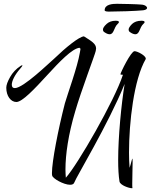

<svg xmlns="http://www.w3.org/2000/svg" viewBox="-20 -964 793 1009"><path d="M550 -903C596 -903 695 -906 733 -910C746 -912 753 -916 753 -923C753 -928 744 -939 721 -940C703 -942 618 -944 595 -944C573 -944 530 -942 530 -910C530 -903 549 -903 550 -903ZM691 -784C715 -784 712 -819 734 -839C738 -842 740 -845 740 -848C740 -853 734 -855 723 -855C702 -855 686 -849 674 -838C662 -826 656 -816 656 -809C656 -802 659 -797 665 -794C675 -787 684 -784 691 -784ZM556 -784C580 -784 577 -819 599 -839C603 -842 605 -845 605 -848C605 -853 599 -855 588 -855C568 -855 552 -849 540 -838C527 -826 521 -816 521 -809C521 -802 524 -797 530 -794C540 -787 549 -784 556 -784ZM672 25C675 25 676 25 676 24C675 21 675 12 675 1C675 -32 677 -90 677 -115C677 -126 676 -131 675 -131C674 -131 668 -102 661 -82C659 -106 658 -133 658 -163C658 -319 683 -546 746 -654V-656C746 -672 702 -695 687 -695C668 -695 613 -581 613 -574C613 -572 617 -571 626 -571C582 -435 388 -99 326 -30C325 -43 324 -58 324 -73C324 -152 339 -257 375 -378C405 -483 480 -679 483 -696C484 -701 485 -706 485 -709C485 -734 461 -748 421 -773C395 -771 325 -714 266 -657C239 -634 103 -501 58 -501C47 -501 42 -507 42 -519C42 -538 57 -570 86 -603C94 -612 98 -618 98 -620C98 -621 97 -621 96 -621C95 -621 92 -620 89 -618C64 -602 46 -582 33 -559C20 -536 13 -517 13 -503C13 -459 37 -428 66 -428C97 -428 161 -496 227 -568C293 -640 359 -709 398 -713C401 -708 403 -710 403 -707C403 -707 402 -701 400 -689C387 -611 334 -467 321 -421C286 -285 253 -116 253 -55C253 -50 253 -45 254 -42C256 -26 315 7 348 7C361 7 368 3 371 -6C378 -29 549 -311 635 -523C617 -412 601 -244 601 -123C601 -79 603 -41 608 -10C612 10 659 25 672 25Z"/></svg>

Font: Comforter
Style: Regular
Weight: 400
Designer: Robert E. Leuschke
Foundry: Robert E. Leuschke
Version: Version 1.013; ttfautohint (v1.8.3)